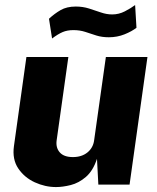

<svg xmlns="http://www.w3.org/2000/svg" viewBox="-20 -748 638 778"><path d="M207 10Q163 10 121 -9.2Q79 -28.5 54 -65.5Q29 -102.5 36.5 -156L87 -517H257L209.5 -179Q205.5 -149.5 222.2 -130.5Q239 -111.5 275.5 -111.5Q311 -111.5 334.2 -130.2Q357.5 -149 361.5 -180L409 -517H577.5L505 0H378.5L373 -104.5Q357 -56 328.2 -31.2Q299.5 -6.5 266.8 1.8Q234 10 207 10ZM191 -592 178.5 -672Q200.5 -692.5 225.5 -707Q250.5 -721.5 287 -721.5Q315.5 -721.5 340.8 -713.5Q366 -705.5 389 -697.5Q412 -689.5 434.5 -689.5Q461.5 -689.5 485.8 -702Q510 -714.5 527.5 -727.5L533 -635.5Q514.5 -621 484.8 -609Q455 -597 421 -597Q393 -597 370.2 -604.2Q347.5 -611.5 325.5 -618.8Q303.5 -626 277.5 -626Q252.5 -626 233.8 -618Q215 -610 191 -592Z"/></svg>

Font: Public Sans ExtraBold
Style: Italic
Weight: 800
Italic angle: -8°
Designer: The Public Sans project authors (U.S. Web Design System). Libre Franklin designed by Pablo Impallari and Rodrigo Fuenzal
Version: Version 1.007; ttfautohint (v1.8.1) -l 8 -r 50 -G 200 -x 14 